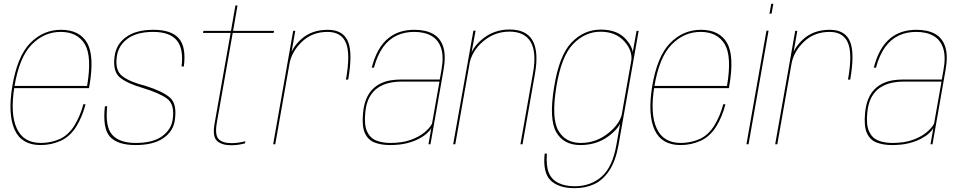

<svg xmlns="http://www.w3.org/2000/svg" viewBox="-20 -753 5008 1002"><path d="M191.5 4 193.5 -7Q102 -7 67.5 -83Q32.5 -158.5 55 -299Q80 -454 145.5 -520.5Q210.5 -586.5 296.5 -586.5Q385 -586.5 423.5 -521Q460.5 -456.5 434.5 -304.5H51L49 -293H444.5Q445.5 -298 446 -301.5Q474 -461 434.5 -529.5Q394.5 -597.5 298.5 -597.5Q205.5 -597.5 137.5 -528Q69.5 -458.5 43.5 -299Q20.5 -153.5 57 -74.5Q93.5 4 191.5 4ZM193.5 -7 191.5 4Q248.5 4 297.5 -18.5Q346 -41 378.5 -93Q410 -144.5 426.5 -209H415Q399.5 -149.5 369 -99Q338 -48.5 292 -27.5Q245 -7 193.5 -7Z M687 4Q782 4 834.2 -33.2Q886.5 -70.5 893 -130.5Q904 -212 866 -244.5Q828 -277 739 -305Q657 -325.5 618.2 -355.8Q579.5 -386 589.5 -456.5Q597 -515 645.5 -550.8Q694 -586.5 779 -586.5Q865.5 -586.5 902.2 -542.8Q939 -499 927.5 -406H939.5Q952.5 -507.5 913.5 -552.5Q874.5 -597.5 781 -597.5Q690 -597.5 637.8 -559.5Q585.5 -521.5 578 -458Q567.5 -380.5 605.5 -349Q643.5 -317.5 725 -294Q812.5 -267.5 852.2 -238Q892 -208.5 881.5 -132Q875 -78 826.8 -42.5Q778.5 -7 688.5 -7Q604 -7 566 -49Q528 -91 539.5 -198.5H527.5Q514.5 -82.5 554.2 -39.2Q594 4 687 4Z M1186 5Q1223.5 5 1258.5 -5L1260.5 -16Q1224 -6 1188 -6Q1141.5 -6 1121 -27.2Q1100.5 -48.5 1111.5 -112L1194.5 -581H1408L1410 -592H1196.5L1219.5 -724.5H1208.5L1185.5 -592H1041.5L1039.5 -581H1183.5L1099.5 -106Q1088 -39.5 1113.2 -17.2Q1138.5 5 1186 5Z M1785.5 -337.5H1797Q1821.5 -476 1795.8 -536.8Q1770 -597.5 1690.5 -597.5Q1607 -597.5 1552.5 -549Q1498 -500.5 1486.5 -434.5L1490.5 -419.5Q1502 -483.5 1555.5 -535Q1609 -586.5 1689.5 -586.5Q1761 -586.5 1785.2 -529.5Q1809.5 -472.5 1785.5 -337.5ZM1405.5 0H1416.5L1498 -461.5L1521 -592H1510Z M2015 4Q2064.5 4 2102 -5.2Q2139.5 -14.5 2166.2 -28.8Q2193 -43 2209 -58Q2225 -73 2231 -85L2216 0H2226.5L2294.5 -387Q2308 -462 2293.2 -508.2Q2278.5 -554.5 2240 -576Q2201.5 -597.5 2142.5 -597.5Q2102 -597.5 2067.5 -586.5Q2033 -575.5 2004.8 -552Q1976.5 -528.5 1955.2 -491Q1934 -453.5 1920 -400H1931.5Q1949.5 -466 1979.2 -507Q2009 -548 2049.8 -567.2Q2090.5 -586.5 2141 -586.5Q2196 -586.5 2232.2 -565.5Q2268.5 -544.5 2282.5 -500.2Q2296.5 -456 2283.5 -386L2275 -338H2072.5Q2046 -338 2019.2 -333.8Q1992.5 -329.5 1968.2 -318.2Q1944 -307 1924.2 -287.2Q1904.5 -267.5 1891.5 -236.8Q1878.5 -206 1874.5 -162Q1868 -93.5 1884.5 -57.8Q1901 -22 1935.2 -9Q1969.5 4 2015 4ZM2017.5 -7Q1976 -7 1944 -19.5Q1912 -32 1896 -65.8Q1880 -99.5 1886 -163Q1890.5 -214 1908.5 -246.2Q1926.5 -278.5 1953.5 -296Q1980.5 -313.5 2011.2 -320.2Q2042 -327 2072 -327H2273.5L2234.5 -107Q2222.5 -84.5 2194.2 -61.2Q2166 -38 2122 -22.5Q2078 -7 2017.5 -7Z M2345 0H2356L2438 -463.5L2462 -593H2450.5ZM2696 0H2707L2772 -369Q2792 -483.5 2759.5 -541.2Q2727 -599 2639.5 -599Q2559 -599 2498.8 -550.2Q2438.5 -501.5 2427 -436.5L2428.5 -413.5Q2441 -486 2501.2 -537Q2561.5 -588 2638.5 -588Q2718 -588 2749.5 -534Q2781 -480 2761.5 -371Z M2979 229Q3035.5 229 3081 208Q3126.5 187 3159.8 137Q3193 87 3208 3L3313 -592H3302L3279.5 -465L3197 2Q3176.5 119.5 3119.2 169.2Q3062 219 2979 219Q2928.5 219 2893.2 201.2Q2858 183.5 2843.8 148Q2829.5 112.5 2834 48.5H2822.5Q2812 148 2853.5 188.5Q2895 229 2979 229ZM3009 4Q3094 4 3155.8 -42.2Q3217.5 -88.5 3225.5 -134.5L3226.5 -163Q3217 -108 3153.8 -57.5Q3090.5 -7 3011.5 -7Q2931 -7 2894 -71.2Q2857 -135.5 2883 -297Q2909 -459.5 2971.2 -523.5Q3033.5 -587.5 3114 -587.5Q3193 -587.5 3238.2 -537.2Q3283.5 -487 3274 -432L3282 -458Q3289.5 -501 3245 -549.8Q3200.5 -598.5 3115.5 -598.5Q3027.5 -598.5 2962.8 -531.2Q2898 -464 2871.5 -297Q2844.5 -131 2882.8 -63.5Q2921 4 3009 4Z M3531 4 3533 -7Q3441.5 -7 3407 -83Q3372 -158.5 3394.5 -299Q3419.5 -454 3485 -520.5Q3550 -586.5 3636 -586.5Q3724.5 -586.5 3763 -521Q3800 -456.5 3774 -304.5H3390.5L3388.5 -293H3784Q3785 -298 3785.5 -301.5Q3813.5 -461 3774 -529.5Q3734 -597.5 3638 -597.5Q3545 -597.5 3477 -528Q3409 -458.5 3383 -299Q3360 -153.5 3396.5 -74.5Q3433 4 3531 4ZM3533 -7 3531 4Q3588 4 3637 -18.5Q3685.5 -41 3718 -93Q3749.5 -144.5 3766 -209H3754.5Q3739 -149.5 3708.5 -99Q3677.5 -48.5 3631.5 -27.5Q3584.5 -7 3533 -7Z M3875.5 0H3886.5L3991 -593H3980ZM4005 -733 3995.5 -681.5H4006.5L4016 -733Z M4405.5 -337.5H4417Q4441.5 -476 4415.8 -536.8Q4390 -597.5 4310.5 -597.5Q4227 -597.5 4172.5 -549Q4118 -500.5 4106.5 -434.5L4110.5 -419.5Q4122 -483.5 4175.5 -535Q4229 -586.5 4309.5 -586.5Q4381 -586.5 4405.2 -529.5Q4429.5 -472.5 4405.5 -337.5ZM4025.5 0H4036.5L4118 -461.5L4141 -592H4130Z M4635 4Q4684.5 4 4722 -5.2Q4759.5 -14.5 4786.2 -28.8Q4813 -43 4829 -58Q4845 -73 4851 -85L4836 0H4846.5L4914.5 -387Q4928 -462 4913.2 -508.2Q4898.5 -554.5 4860 -576Q4821.5 -597.5 4762.5 -597.5Q4722 -597.5 4687.5 -586.5Q4653 -575.5 4624.8 -552Q4596.5 -528.5 4575.2 -491Q4554 -453.5 4540 -400H4551.5Q4569.5 -466 4599.2 -507Q4629 -548 4669.8 -567.2Q4710.5 -586.5 4761 -586.5Q4816 -586.5 4852.2 -565.5Q4888.5 -544.5 4902.5 -500.2Q4916.5 -456 4903.5 -386L4895 -338H4692.5Q4666 -338 4639.2 -333.8Q4612.5 -329.5 4588.2 -318.2Q4564 -307 4544.2 -287.2Q4524.5 -267.5 4511.5 -236.8Q4498.5 -206 4494.5 -162Q4488 -93.5 4504.5 -57.8Q4521 -22 4555.2 -9Q4589.5 4 4635 4ZM4637.5 -7Q4596 -7 4564 -19.5Q4532 -32 4516 -65.8Q4500 -99.5 4506 -163Q4510.5 -214 4528.5 -246.2Q4546.5 -278.5 4573.5 -296Q4600.5 -313.5 4631.2 -320.2Q4662 -327 4692 -327H4893.5L4854.5 -107Q4842.5 -84.5 4814.2 -61.2Q4786 -38 4742 -22.5Q4698 -7 4637.5 -7Z"/></svg>

Font: Anybody Thin
Style: Italic
Weight: 100
Italic angle: -10°
Designer: Tyler Finck
Foundry: Etcetera Type Company
Version: Version 1.114;gftools[0.9.25]